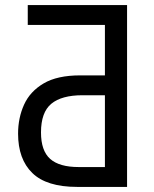

<svg xmlns="http://www.w3.org/2000/svg" viewBox="-20 -734 603 754"><path d="M89 -636V-714H479V0H283Q163 0 107 -54.5Q51 -109 51 -209Q51 -271 74.5 -323Q98 -375 151.5 -406.5Q205 -438 295 -438H392V-636ZM304 -360Q222 -360 181.5 -326.5Q141 -293 141 -214Q141 -142 177 -110Q213 -78 289 -78H392V-360Z"/></svg>

Font: Noto Sans Mono SemiCondensed
Style: Regular
Weight: 400
Width: 4
Designer: Monotype Design Team
Foundry: Monotype Imaging Inc.
Version: Version 2.014